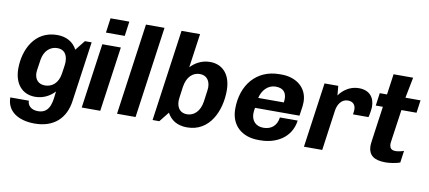

<svg xmlns="http://www.w3.org/2000/svg" viewBox="-78 -1011 3324 1489"><g transform="rotate(10 1584.0 -267.0)"><path d="M174 19H28C28 129 120 186 248 186C398 186 489 102 508 -37L575 -511H522C501 -485 480 -459 460 -433C429 -492 373 -521 303 -521C127 -521 50 -362 50 -212C50 -98 110 -19 216 -19C279 -19 333 -48 369 -88C361 -24 361 87 257 87C202 87 174 55 174 19ZM208 -309C220 -384 268 -421 322 -421C371 -421 402 -390 402 -326C402 -303 394 -259 390 -231C379 -156 331 -119 276 -119C228 -119 194 -148 194 -206C194 -214 195 -222 208 -309Z M687 -720 671 -605H819L835 -720ZM587 0H733L805 -511H659Z M865 0H1011L1112 -720H966Z M1354 -452 1392 -720H1246L1145 0H1198L1260 -78C1290 -21 1343 10 1417 10C1597 10 1672 -167 1672 -324C1672 -455 1602 -521 1507 -521C1437 -521 1384 -485 1354 -452ZM1512 -211C1500 -130 1453 -90 1399 -90C1351 -90 1318 -121 1318 -183C1318 -192 1319 -201 1332 -294C1344 -375 1390 -415 1445 -415C1492 -415 1526 -384 1526 -322C1526 -313 1525 -304 1512 -211Z M2254 -191H2114C2105 -123 2061 -90 2001 -90C1939 -90 1906 -131 1906 -186C1906 -193 1908 -219 1911 -231H2261L2272 -307C2273 -318 2274 -329 2274 -340C2274 -456 2182 -521 2070 -521H2054C1872 -521 1761 -385 1761 -197C1761 -65 1851 10 1979 10H1995C2113 10 2235 -50 2254 -191ZM2041 -421C2103 -421 2126 -387 2126 -338C2126 -329 2125 -320 2124 -311H1922C1936 -373 1981 -421 2041 -421Z M2668 -313H2790C2794 -323 2803 -376 2803 -396C2803 -470 2762 -521 2679 -521C2583 -521 2530 -447 2524 -436L2517 -511H2409L2337 0H2481L2525 -316C2532 -367 2561 -412 2611 -412C2657 -412 2672 -382 2672 -351C2672 -346 2672 -341 2668 -313Z M3094 -9 3107 -103C3090 -96 3058 -90 3043 -90C3018 -90 2994 -97 2994 -139C2994 -150 2995 -151 3032 -411H3151L3165 -511H3046L3078 -674H2924L2901 -511H2844L2830 -411H2886C2845 -121 2844 -113 2844 -99C2844 -19 2894 10 2981 10C3013 10 3066 2 3094 -9Z"/></g></svg>

Font: Chivo
Style: Bold Italic
Weight: 700
Italic angle: -8°
Designer: Hector Gatti
Foundry: Omnibus-Type
Version: Version 1.003;PS 001.003;hotconv 1.0.70;makeotf.lib2.5.58329